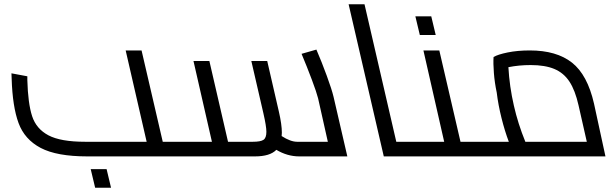

<svg xmlns="http://www.w3.org/2000/svg" viewBox="-20 -738 2899 906"><path d="M648 -500 764 0H392Q248 0 172 -40Q96 -80 67.5 -157.5Q39 -235 35 -367L34 -392L109 -378V-360Q112 -250 131.5 -190Q151 -130 208.5 -99.5Q266 -69 382 -69H672L573 -500ZM887 -15Q887 0 872 0H764L748 -69H856Q871 -69 879 -49Q887 -29 887 -15ZM408 60H483L504 148H429Z M1392 0Q1336 0 1284 -31Q1254 0 1183 0H872Q857 0 849.5 -19Q842 -38 842 -53Q842 -69 856 -69H980L893 -450H968L1056 -69H1173Q1209 -69 1223 -78Q1237 -87 1237 -116Q1237 -142 1223 -203L1166 -450H1241L1296 -211Q1310 -150 1310 -112Q1310 -101 1309 -96Q1351 -69 1382 -69H1527L1481 -274Q1474 -302 1451.5 -362Q1429 -422 1403 -484L1473 -504Q1498 -446 1522 -380.5Q1546 -315 1554 -281L1619 0Z M2001 -15Q2001 0 1986 0H1791L1625 -718H1700L1850 -69H1970Q1985 -69 1993 -49Q2001 -29 2001 -15Z M2053 -500 2169 0H1986Q1971 0 1963.5 -19Q1956 -38 1956 -53Q1956 -69 1970 -69H2076L1978 -500ZM2291 -15Q2291 0 2276 0H2169L2153 -69H2260Q2276 -69 2283.5 -49.5Q2291 -30 2291 -15ZM1940 -661H2015L2036 -573H1961Z M2837 0H2275Q2261 -1 2253.5 -19.5Q2246 -38 2246 -53Q2246 -69 2260 -69H2381Q2362 -119 2346.5 -181Q2331 -243 2324 -301Q2314 -348 2310.5 -394Q2307 -440 2309 -469Q2329 -481 2375.5 -490.5Q2422 -500 2480 -500Q2606 -500 2679 -442.5Q2752 -385 2783 -249ZM2749 -69 2710 -241Q2694 -312 2667 -353Q2640 -394 2596 -412.5Q2552 -431 2484 -431Q2429 -431 2379 -421Q2384 -330 2405 -239Q2424 -155 2459 -69Z"/></svg>

Font: Cairo
Style: Italic
Weight: 400
Italic angle: -13°
Designer: Mohamed Gaber, Accademia di Belle Arti di Urbino and others
Foundry: Kief Type Foundry, Accademia di Belle Arti di Urbino and others
Version: Version 3.011